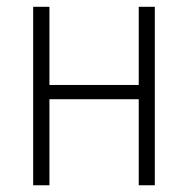

<svg xmlns="http://www.w3.org/2000/svg" viewBox="-20 -551 559 571"><path d="M127 -530.8V-298.3H392.6V-530.8H440.4V0H392.6V-255.9H127V0H78.6V-530.8Z"/></svg>

Font: Open Sans SemiCondensed Light
Style: Regular
Weight: 300
Width: 4
Designer: Monotype Design Team
Foundry: Monotype Imaging Inc.
Version: Version 3.000